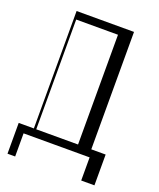

<svg xmlns="http://www.w3.org/2000/svg" viewBox="-166 -885 938 1131"><g transform="rotate(20 302.5 -319.5)"><path d="M565 145H482V0H68V145H20V-48H115V-784H475V-48H565ZM392 -48V-736H130V-48Z"/></g></svg>

Font: Facade Sud
Style: Regular
Weight: 100
Designer: Éléonore Fines
Foundry: Velvetyne Type Foundry
Version: Version 1.001;Glyphs 3.2 (3202)